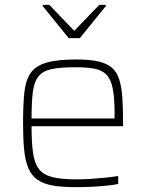

<svg xmlns="http://www.w3.org/2000/svg" viewBox="-20 -763 602 791"><path d="M291 8Q234 8 195.5 1Q157 -6 133 -23.5Q109 -41 96.5 -71Q84 -101 79.5 -146Q75 -191 75 -254Q75 -329 80 -379.5Q85 -430 105 -460.5Q125 -491 170 -504.5Q215 -518 294 -518Q349 -518 384.5 -510Q420 -502 440.5 -484.5Q461 -467 471 -436.5Q481 -406 484 -361.5Q487 -317 487 -256V-243H110Q110 -177 116 -134Q122 -91 140 -67Q158 -43 195.5 -33.5Q233 -24 296 -24Q323 -24 354 -26Q385 -28 414.5 -31Q444 -34 467 -38V-5Q448 -1 418.5 2Q389 5 356 6.5Q323 8 291 8ZM452 -255V-296Q452 -360 444.5 -398Q437 -436 419 -455Q401 -474 369.5 -480Q338 -486 291 -486Q230 -486 193.5 -478.5Q157 -471 139 -449Q121 -427 115.5 -385.5Q110 -344 110 -275H472ZM263 -606 156 -738V-743H183L286 -636L389 -743H416V-738L309 -606Z"/></svg>

Font: Saira Thin
Style: Regular
Weight: 100
Designer: Hector Gatti with collaboration of the Omnibus-Type team
Foundry: Omnibus-Type
Version: Version 1.101